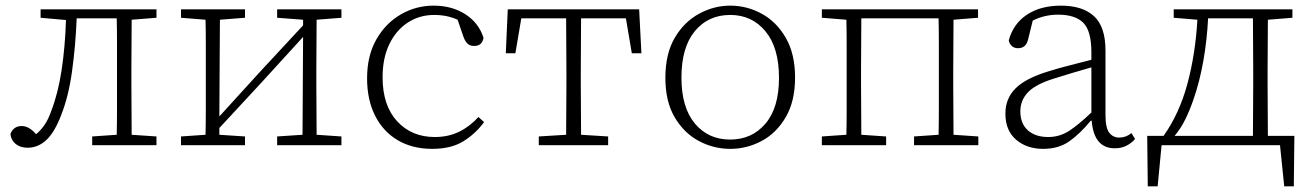

<svg xmlns="http://www.w3.org/2000/svg" viewBox="-20 -515 4646 681"><path d="M78 9Q52 9 35.5 -4.5Q19 -18 17 -40Q28 -68 57 -68Q83 -68 108 -39Q126 -54 139 -73.5Q152 -93 162 -122Q186 -184 198.5 -266.5Q211 -349 214 -444L124 -452V-482H535V-452L447 -445Q447 -405 446.5 -356.5Q446 -308 446 -268V-214Q446 -174 446.5 -126Q447 -78 447 -37L535 -31V0H307V-31L394 -37Q395 -78 395 -126Q395 -174 395 -214V-268Q395 -309 395 -359.5Q395 -410 394 -450H252Q248 -352 235.5 -262Q223 -172 197 -107Q174 -46 144.5 -18.5Q115 9 78 9Z M963 -452V-482H1191V-452L1103 -445Q1103 -405 1102.5 -356.5Q1102 -308 1102 -268V-214Q1102 -174 1102.5 -126Q1103 -78 1103 -37L1191 -31V0H963V-31L1053 -37L1055 -384L909 -224L758 -61V-37L849 -31V0H622V-31L709 -37Q710 -78 710 -126Q710 -174 710 -214V-268Q710 -308 710 -356.5Q710 -405 709 -445L622 -452V-482H849V-452L760 -445L758 -102L901 -259L1055 -425V-445Z M1513 13Q1443 13 1391 -17.5Q1339 -48 1310.5 -104.5Q1282 -161 1282 -237Q1282 -317 1314.5 -374.5Q1347 -432 1401 -463.5Q1455 -495 1518 -495Q1583 -495 1630.5 -464.5Q1678 -434 1695 -381Q1690 -352 1662 -352Q1646 -352 1637.5 -361Q1629 -370 1624 -384L1603 -445Q1566 -462 1520 -462Q1468 -462 1426.5 -435Q1385 -408 1361 -358.5Q1337 -309 1337 -241Q1337 -141 1388.5 -85Q1440 -29 1522 -29Q1570 -29 1608 -47.5Q1646 -66 1677 -100L1697 -82Q1668 -42 1624.5 -14.5Q1581 13 1513 13Z M1774 -326 1781 -482H2247L2255 -326H2221L2200 -450H2041Q2041 -410 2040.5 -359.5Q2040 -309 2040 -268V-214Q2040 -174 2040.5 -126Q2041 -78 2041 -37L2137 -31V0H1891V-31L1988 -37Q1988 -78 1988.5 -126Q1989 -174 1989 -214V-268Q1989 -309 1988.5 -359.5Q1988 -410 1988 -450H1829L1808 -326Z M2570 13Q2511 13 2458.5 -15Q2406 -43 2373 -99Q2340 -155 2340 -239Q2340 -324 2373 -380.5Q2406 -437 2459 -466Q2512 -495 2570 -495Q2629 -495 2681.5 -466.5Q2734 -438 2767 -381Q2800 -324 2800 -240Q2800 -156 2767 -99.5Q2734 -43 2681.5 -15Q2629 13 2570 13ZM2570 -20Q2647 -20 2695 -76.5Q2743 -133 2743 -239Q2743 -346 2695 -404Q2647 -462 2570 -462Q2492 -462 2444.5 -404.5Q2397 -347 2397 -240Q2397 -134 2444.5 -77Q2492 -20 2570 -20Z M2895 0V-31L2982 -37Q2983 -78 2983 -126Q2983 -174 2983 -214V-268Q2983 -308 2983 -356.5Q2983 -405 2982 -445L2895 -452V-482H3449V-452L3362 -445Q3362 -405 3361.5 -356.5Q3361 -308 3361 -268V-214Q3361 -174 3361.5 -126Q3362 -78 3362 -37L3450 -31V0H3222V-31L3309 -37Q3310 -78 3310 -126Q3310 -174 3310 -214V-268Q3310 -309 3310 -359.5Q3310 -410 3309 -450H3035Q3035 -410 3034.5 -359.5Q3034 -309 3034 -268V-214Q3034 -174 3034.5 -126Q3035 -78 3035 -37L3123 -31V0Z M3934 11Q3860 11 3852 -87H3849Q3811 -41 3773 -14Q3735 13 3680 13Q3622 13 3584 -19.5Q3546 -52 3546 -112Q3546 -166 3582.5 -202Q3619 -238 3699 -262Q3737 -274 3775.5 -283.5Q3814 -293 3851 -303V-329Q3851 -406 3822 -434.5Q3793 -463 3733 -463Q3685 -463 3643 -442L3627 -377Q3620 -344 3591 -344Q3577 -344 3568.5 -352Q3560 -360 3558 -372Q3574 -431 3622.5 -463Q3671 -495 3743 -495Q3820 -495 3860.5 -457.5Q3901 -420 3901 -336V-108Q3901 -61 3914.5 -44Q3928 -27 3950 -27Q3974 -27 3993 -43L4006 -22Q3993 -7 3975 2Q3957 11 3934 11ZM3599 -120Q3599 -77 3625.5 -53Q3652 -29 3698 -29Q3738 -29 3771.5 -50.5Q3805 -72 3851 -116V-276Q3816 -266 3780.5 -255.5Q3745 -245 3711 -234Q3650 -214 3624.5 -186Q3599 -158 3599 -120Z M4213 -162Q4200 -124 4184 -91.5Q4168 -59 4146 -33H4424Q4424 -74 4424.5 -124Q4425 -174 4425 -214V-268Q4425 -309 4424.5 -359.5Q4424 -410 4424 -450H4265Q4261 -372 4248 -298.5Q4235 -225 4213 -162ZM4143 -452V-482H4564V-452L4477 -445Q4477 -405 4476.5 -356.5Q4476 -308 4476 -268V-214Q4476 -174 4476.5 -124Q4477 -74 4477 -33H4571L4569 146H4535L4520 0H4100L4086 146H4051L4049 -33H4107Q4163 -112 4191.5 -217.5Q4220 -323 4227 -445Z"/></svg>

Font: Source Serif 4 SmText Light
Style: Regular
Weight: 300
Designer: Frank Grießhammer
Foundry: Adobe
Version: Version 4.005;hotconv 1.1.0;makeotfexe 2.6.0